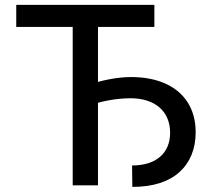

<svg xmlns="http://www.w3.org/2000/svg" viewBox="-20 -747 857 774"><path d="M328.5 -317.1C381 -338.4 448.2 -350.9 506 -350.9C605.5 -350.9 665.8 -297.9 665.8 -211.6C665.8 -129.6 609 -79.9 512.4 -79.9L513.5 6.4C596.9 6.7 660.5 -14.6 703.5 -53.3C746.4 -92 768.8 -147 768.8 -213.8C768.8 -307.9 724.1 -375 646.3 -410.2C607.2 -427.6 561.1 -436.4 507.8 -436.4C452.4 -436.4 385.3 -422.9 328.5 -402ZM273.1 -711.6V0H375V-711.6ZM45.5 -727.3V-638.5H602.3V-727.3Z"/></svg>

Font: Inter 465
Style: Regular
Weight: 400
Designer: Rasmus Andersson
Foundry: rsms
Version: Version 3.019;Glyphs 3.1.2 (3151)